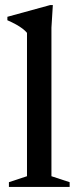

<svg xmlns="http://www.w3.org/2000/svg" viewBox="-20 -734 308 754"><path d="M182 -42 253.5 -18.5V0H15V-18.5L86 -42V-605Q79 -613.5 68.5 -621.5Q58 -629.5 43.2 -637.8Q28.5 -646 9 -654.5V-668L176.5 -714H187.5L182 -625.5Z"/></svg>

Font: Newsreader 24pt Medium
Style: Regular
Weight: 500
Designer: Hugues Gentile
Foundry: Production Type
Version: Version 1.003